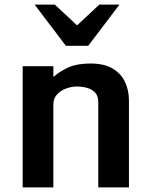

<svg xmlns="http://www.w3.org/2000/svg" viewBox="-20 -811 652 831"><path d="M78.1 -524.4H210.9V-478Q241.2 -503.9 277.8 -520Q314.5 -536.1 371.6 -536.1Q430.7 -536.1 467.3 -514.4Q503.9 -492.7 521 -456.5Q538.1 -420.4 538.1 -376V0H405.3V-368.7Q405.3 -396.5 390.9 -411.1Q376.5 -425.8 355.2 -431.2Q334 -436.5 313 -436.5Q289.1 -436.5 265.6 -427.7Q242.2 -418.9 226.6 -401.9Q210.9 -384.8 210.9 -358.9V0H78.1ZM265.1 -612.8 129.9 -791H217.3L313.5 -701.2L409.7 -791H497.1L361.8 -612.8Z"/></svg>

Font: Monda
Style: Bold
Weight: 700
Designer: Vernon Adams
Foundry: Vernon Adams
Version: Version 2.100; ttfautohint (v1.8.3)